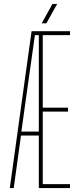

<svg xmlns="http://www.w3.org/2000/svg" viewBox="-20 -959 402 979"><path d="M30 0 141 -800H337V-780H198V-410H327V-390H198V-20H337V0H178V-268H87L50 0ZM89 -288H178V-780H158L113 -461ZM192.5 -840 247.5 -939H271.5L216.5 -840Z"/></svg>

Font: Big Shoulders Display SC Thin
Style: Regular
Weight: 100
Designer: Patric King
Foundry: XO Type Co
Version: Version 2.002